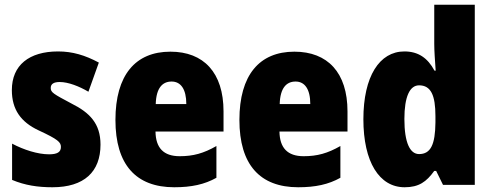

<svg xmlns="http://www.w3.org/2000/svg" viewBox="-20 -780 2078 810"><path d="M404 -170C404 -259 358 -305 282 -343C205 -384 194 -390 194 -409C194 -426 207 -434 232 -434C268 -434 314 -416 353 -393L397 -516C339 -547 286 -563 225 -563C103 -563 30 -505 30 -400C30 -318 68 -265 143 -230C225 -192 237 -180 237 -160C237 -138 221 -129 187 -129C139 -129 80 -148 31 -174V-21C86 2 140 10 201 10C335 10 404 -55 404 -170Z M699 -562C551 -562 467 -463 467 -274C467 -86 553 10 715 10C788 10 843 -2 893 -30V-164C839 -133 795 -121 738 -121C670 -121 637 -156 636 -225H923V-310C923 -474 839 -562 699 -562ZM704 -436C742 -436 766 -405 766 -341H637C639 -410 666 -436 704 -436Z M1222 -562C1074 -562 990 -463 990 -274C990 -86 1076 10 1238 10C1311 10 1366 -2 1416 -30V-164C1362 -133 1318 -121 1261 -121C1193 -121 1160 -156 1159 -225H1446V-310C1446 -474 1362 -562 1222 -562ZM1227 -436C1265 -436 1289 -405 1289 -341H1160C1162 -410 1189 -436 1227 -436Z M1687 10C1747 10 1779 -13 1812 -59H1820L1849 0H1983V-760H1812V-595C1812 -566 1815 -525 1818 -482H1813C1784 -536 1744 -563 1686 -563C1581 -563 1513 -458 1513 -277C1513 -97 1580 10 1687 10ZM1748 -130C1710 -130 1686 -177 1686 -278C1686 -373 1709 -420 1748 -420C1798 -420 1817 -378 1817 -290V-263C1816 -170 1797 -130 1748 -130Z"/></svg>

Font: Noto Sans Georgian Condensed Black
Style: Regular
Weight: 900
Width: 3
Designer: Monotype Design Team, Akaki Razmadze
Foundry: Google LLC
Version: Version 2.005